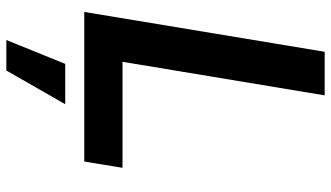

<svg xmlns="http://www.w3.org/2000/svg" viewBox="-231 -537 1003 581"><g transform="rotate(90 270.5 -246.5)"><path d="M16.1 0 136.7 -727.5H268.6L167 -115.7H487.8L468.8 0ZM101.1 235.8 173.3 57.6H295.4L193.4 235.8Z"/></g></svg>

Font: Inter Display Semi Bold
Style: Italic
Weight: 600
Italic angle: -9.39999°
Designer: Rasmus Andersson
Foundry: rsms
Version: Version 4.000;git-4fc901f